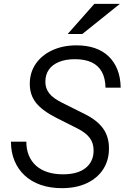

<svg xmlns="http://www.w3.org/2000/svg" viewBox="-20 -970 648 999"><path d="M302 9Q241 9 192 -8Q143 -25 108.5 -57Q74 -89 55.5 -133.5Q37 -178 37 -233H117Q117 -193 130 -161.5Q143 -130 167.5 -108Q192 -86 227.5 -74.5Q263 -63 308 -63Q384 -63 425.5 -96Q467 -129 467 -187Q467 -226 446.5 -253Q426 -280 382 -302L273 -357Q200 -394 167.5 -435Q135 -476 135 -533Q135 -593 166 -638Q197 -683 252 -708.5Q307 -734 378 -734Q432 -734 474 -719.5Q516 -705 545.5 -676.5Q575 -648 591 -607.5Q607 -567 608 -514H529Q528 -563 510 -596Q492 -629 457 -645.5Q422 -662 370 -662Q322 -662 287.5 -648Q253 -634 234.5 -608Q216 -582 216 -544Q216 -510 236.5 -484Q257 -458 304 -435L420 -377Q485 -345 516 -302Q547 -259 547 -198Q547 -136 517 -89.5Q487 -43 432 -17Q377 9 302 9ZM408 -793H332L471 -950H604Z"/></svg>

Font: Instrument Sans
Style: Italic
Weight: 400
Italic angle: -13°
Designer: Rodrigo Fuenzalida
Foundry: fragTYPE
Version: Version 1.000;gftools[0.9.28]